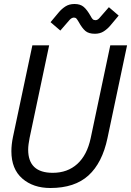

<svg xmlns="http://www.w3.org/2000/svg" viewBox="-20 -927 656 961"><path d="M232 14Q146 14 91.5 -33.5Q37 -81 37 -170Q37 -187 39 -205Q41 -223 45 -242L142 -700H226L128 -236Q125 -220 123 -205.5Q121 -191 121 -178Q121 -62 244 -62Q318 -62 367 -106.5Q416 -151 434 -236L532 -700H616L518 -236Q492 -112 423 -49Q354 14 232 14ZM455 -758Q424 -758 407.5 -772Q391 -786 374 -817Q367 -829 362.5 -834Q358 -839 350 -839Q339 -839 328 -827L282 -774L233 -816L274 -865Q288 -882 307 -894.5Q326 -907 353 -907Q382 -907 399 -892.5Q416 -878 434 -846Q439 -836 444 -831Q449 -826 458 -826Q468 -826 477 -836L525 -891L574 -849L533 -800Q519 -783 500 -770.5Q481 -758 455 -758Z"/></svg>

Font: Space Mono
Style: Italic
Weight: 400
Italic angle: -12°
Monospace: yes
Designer: Colophon Foundry + Benjamin Critton
Foundry: Colophon Foundry & Benjamin Critton
Version: Version 1.003; ttfautohint (v1.8.4.7-5d5b)